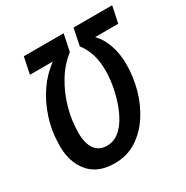

<svg xmlns="http://www.w3.org/2000/svg" viewBox="-165 -855 978 1007"><g transform="rotate(-30 324.0 -351.5)"><path d="M247 11Q145 11 93 -51Q41 -113 41 -210Q41 -297 65.5 -374Q90 -451 132.5 -512.5Q175 -574 231 -614H92L113 -714H354L333 -612Q279 -571 240 -507Q201 -443 180.5 -369Q160 -295 160 -223Q160 -159 184.5 -124Q209 -89 258 -89Q296 -89 326.5 -112Q357 -135 379.5 -173.5Q402 -212 417 -258Q432 -304 439.5 -350Q447 -396 447 -434Q447 -493 433 -536Q419 -579 393 -612L414 -714H648L627 -614H487Q520 -581 539 -527.5Q558 -474 558 -409Q558 -334 537.5 -259.5Q517 -185 477 -124Q437 -63 379.5 -26Q322 11 247 11Z"/></g></svg>

Font: Noto Sans Condensed SemiBold
Style: Italic
Weight: 600
Width: 3
Italic angle: -12°
Designer: Monotype Design Team
Foundry: Monotype Imaging Inc.
Version: Version 2.013; ttfautohint (v1.8.4.7-5d5b)